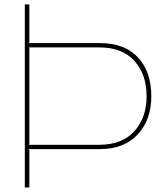

<svg xmlns="http://www.w3.org/2000/svg" viewBox="-20 -830 735 850"><path d="M628.9 -403.8Q628.9 -502 574.5 -561Q520 -620.1 419.9 -620.1H106.9L109.9 -617.2V-191.9L107.9 -189H418.9Q520 -189 574.5 -248.8Q628.9 -308.6 628.9 -403.8ZM649.9 -403.8Q649.9 -300.8 590.3 -235.4Q530.8 -169.9 420.9 -169.9H106.9L109.9 -166V0H89.8V-810.1H109.9V-642.1L106.9 -639.2H421.9Q532.7 -639.2 591.3 -575.2Q649.9 -511.2 649.9 -403.8Z"/></svg>

Font: Sinkin Sans 100 Thin
Style: Regular
Weight: 100
Designer: Keith Bates
Foundry: K-Type
Version: Sinkin Sans (version 1.0)  by Keith Bates   •   © 2014   www